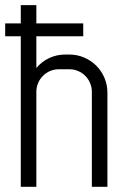

<svg xmlns="http://www.w3.org/2000/svg" viewBox="-20 -720 494 740"><path d="M334 0V-366.2Q334 -384.3 327.1 -400.1Q320.3 -416 308.6 -427.7Q296.9 -439.5 281 -446.3Q265.1 -453.1 247.1 -453.1H207Q189 -453.1 173.1 -446.3Q157.2 -439.5 145.5 -427.7Q133.8 -416 127 -400.1Q120.1 -384.3 120.1 -366.2V0H60.1V-580.1H0V-629.9H60.1V-700.2H120.1V-629.9H300.8V-580.1H120.1V-458Q140.6 -482.4 169.4 -496.1Q198.2 -509.8 231.9 -509.8H247.1Q277.3 -509.8 304.2 -498.3Q331.1 -486.8 351.1 -466.8Q371.1 -446.8 382.6 -419.9Q394 -393.1 394 -362.8V0Z"/></svg>

Font: Abel
Style: Regular
Weight: 400
Designer: Matthew Desmond
Foundry: Matthew Desmond
Version: Version 1.002